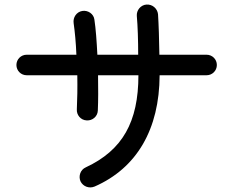

<svg xmlns="http://www.w3.org/2000/svg" viewBox="-20 -788 1040 842"><path d="M395 30C580 -51 679 -221 680 -458H886C911 -458 931 -478 931 -503C931 -528 911 -548 886 -548H679C678 -613 676 -680 673 -726C670 -751 648 -770 622 -768C597 -766 578 -743 580 -718C584 -674 586 -610 586 -548H407C404 -607 400 -663 394 -702C391 -727 366 -744 341 -740C316 -736 299 -712 303 -686C308 -651 313 -601 315 -548H97C72 -548 52 -528 52 -503C52 -478 72 -458 97 -458H319C320 -403 319 -351 317 -309C315 -284 334 -261 360 -260C385 -258 408 -277 409 -303C411 -346 411 -401 410 -458H587C587 -253 517 -129 356 -54C333 -44 323 -16 333 7C344 30 371 40 395 30Z"/></svg>

Font: 寒蝉半圆体
Style: Regular
Weight: 400
Designer: Yoshimichi Ohira & Warren
Foundry: ChillType
Version: Version 1.800;Glyphs 3.1.1 (3135)